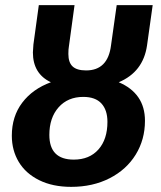

<svg xmlns="http://www.w3.org/2000/svg" viewBox="-20 -712 625 747"><path d="M442 -392Q492 -371 518 -333.5Q544 -296 544 -242Q544 -169 508 -110.5Q472 -52 406.5 -18.5Q341 15 257 15Q185 15 132.5 -11Q80 -37 53 -82Q26 -127 26 -184Q26 -259 66.5 -312.5Q107 -366 178 -392Q108 -425 108 -508Q108 -517 110 -539L131 -692H270L248 -531Q246 -521 246 -502Q246 -469 262.5 -453.5Q279 -438 315 -438Q400 -438 412 -536L434 -692H574L552 -535Q537 -432 442 -392ZM398 -238Q398 -284 374.5 -309.5Q351 -335 304 -335Q244 -335 208 -294.5Q172 -254 172 -187Q172 -91 267 -91Q328 -91 363 -130.5Q398 -170 398 -238Z"/></svg>

Font: Fira Sans Condensed SemiBold
Style: Italic
Weight: 600
Width: 3
Italic angle: -8°
Designer: bBox Type GmbH & Carrois Corporate GbR & Edenspiekermann AG
Foundry: bBox Type GmbH & Carrois Corporate GbR & Edenspiekermann AG
Version: Version 4.301